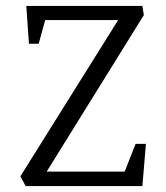

<svg xmlns="http://www.w3.org/2000/svg" viewBox="-20 -630 563 650"><path d="M67 0 49 -33 380 -562H133L111 -482H78L69 -610H462L467 -579L138 -49H402L439 -143H474L462 0Z"/></svg>

Font: Manuale Light
Style: Regular
Weight: 300
Designer: Eduardo Tunni / Pablo Cosgaya
Foundry: Eduardo Tunni / Pablo Cosgaya
Version: Version 1.002